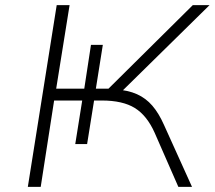

<svg xmlns="http://www.w3.org/2000/svg" viewBox="-20 -725 833 745"><path d="M88 0 200 -705H250L198 -381H307L333 -551H379L352 -381H401L728 -705H793L442 -360L429 -378Q477 -375 511.5 -359.5Q546 -344 571 -315Q596 -286 616 -241L725 0H672L580 -210Q550 -277 503 -306Q456 -335 375 -335H342L346 -341L318 -166H272L299 -335H190L138 0Z"/></svg>

Font: Nunito Sans 10pt Expanded ExtraLight
Style: Italic
Weight: 250
Width: 7
Italic angle: -9°
Designer: Vernon Adams
Foundry: Vernon Adams
Version: Version 3.101;gftools[0.9.27]